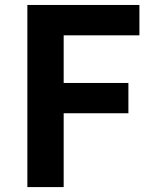

<svg xmlns="http://www.w3.org/2000/svg" viewBox="-20 -761 625 781"><path d="M91.3 0V-740.8H547.1V-617.3H239V-423.5H502.3V-300.3H239V0Z"/></svg>

Font: Noto Sans TC Thin
Style: Regular
Weight: 100
Designer: Ryoko NISHIZUKA 西塚涼子 (kana, bopomofo & ideographs); Paul D. Hunt (Latin, Greek & Cyrillic); Sandoll Communications 산돌커뮤니
Foundry: Adobe
Version: Version 2.004-H2;hotconv 1.0.118;makeotfexe 2.5.65603